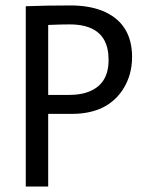

<svg xmlns="http://www.w3.org/2000/svg" viewBox="-20 -682 520 702"><path d="M156.2 0V-265.6H242.2Q374 -265.6 431.6 -358.4Q462.9 -409.2 462.9 -473.6Q462.9 -599.6 351.6 -643.6Q302.7 -662.1 237.3 -662.1Q148.4 -662.1 74.2 -659.2V0ZM234.4 -592.8Q365.2 -592.8 376 -484.4Q377 -473.6 377 -461.9Q377 -364.3 286.1 -340.8Q261.7 -335 232.4 -335H156.2V-590.8Q205.1 -592.8 234.4 -592.8Z"/></svg>

Font: Yaldevi Colombo Medium
Style: Regular
Weight: 500
Designer: Sol Matas, Denzil Rajitha, Kosala Senevirathne and Pathum Egodawatta
Foundry: Mooniak
Version: Version 1.020 ; ttfautohint (v1.6)